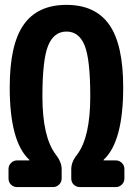

<svg xmlns="http://www.w3.org/2000/svg" viewBox="-20 -760 540 780"><path d="M450.2 -108.4Q464.8 -108.4 475.1 -98.1Q485.4 -87.9 485.4 -73.2V-35.2Q485.4 -20.5 475.1 -10.3Q464.8 0 450.2 0H304.7Q290 0 279.8 -9.8Q269.5 -19.5 269.5 -35.2V-73.2Q269.5 -102.5 293.9 -132.8Q346.7 -203.1 346.7 -368.2Q346.7 -519.5 323.7 -575.7Q300.8 -631.8 250 -631.8Q199.2 -631.8 175.8 -575.2Q152.3 -518.6 152.3 -368.2Q152.3 -204.1 206.1 -132.8Q230.5 -101.6 230.5 -73.2V-35.2Q230.5 -20.5 220.2 -10.3Q210 0 195.3 0H49.8Q35.2 0 24.9 -9.8Q14.6 -19.5 14.6 -35.2V-73.2Q14.6 -87.9 24.9 -98.1Q35.2 -108.4 49.8 -108.4H98.6Q99.6 -108.4 99.6 -109.4Q99.6 -110.4 98.6 -111.3Q19.5 -184.6 19.5 -405.3Q19.5 -579.1 76.2 -659.7Q132.8 -740.2 250 -740.2Q367.2 -740.2 423.8 -659.7Q480.5 -579.1 480.5 -405.3Q480.5 -184.6 401.4 -111.3Q400.4 -110.4 400.4 -109.4Q400.4 -108.4 401.4 -108.4Z"/></svg>

Font: Rounded-L Mgen+ 1mn bold
Style: Bold
Weight: 700
Designer: [Source Han Sans]
Ryoko NISHIZUKA  (kana & ideographs); Paul D. Hunt (Latin, Greek & Cyrillic); Wenlong ZHANG  (bopomofo
Version: Version 1.059.20150602